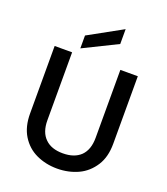

<svg xmlns="http://www.w3.org/2000/svg" viewBox="-167 -1056 1024 1178"><g transform="rotate(20 345.0 -467.0)"><path d="M74 -695C74 -695 74 -254 74 -254C74 -254 74 -254 74 -254C74 -197 86 -149 110 -110C134 -71 167 -41 208 -22C249 -3 294 7 344 7C344 7 344 7 344 7C394 7 440 -3 481 -22C522 -41 555 -71 580 -110C605 -149 617 -197 617 -254C617 -254 617 -695 617 -695C617 -695 503 -695 503 -695C503 -695 503 -252 503 -252C503 -252 503 -252 503 -252C503 -199 489 -160 462 -133C434 -106 395 -93 345 -93C345 -93 345 -93 345 -93C296 -93 257 -106 230 -133C202 -160 188 -199 188 -252C188 -252 188 -695 188 -695C188 -695 74 -695 74 -695ZM448 -941C448 -941 227 -819 227 -819C227 -819 227 -735 227 -735C227 -735 448 -844 448 -844C448 -844 448 -941 448 -941Z"/></g></svg>

Font: Girnar Poppins
Style: Medium
Weight: 500
Designer: Ninad Kale (Devanagari), Jonny Pinhorn (Latin)
Foundry: Indian Type Foundry
Version: ""